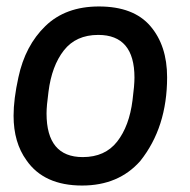

<svg xmlns="http://www.w3.org/2000/svg" viewBox="-20 -562 588 594"><path d="M236 -76Q305 -76 342.5 -124Q380 -172 390 -252Q396 -298 396 -322Q396 -454 284 -454Q215 -454 177.5 -406Q140 -358 130 -278Q124 -234 124 -211Q124 -76 236 -76ZM234 12Q116 12 62 -66Q22 -121 22 -204Q22 -255 37 -323Q58 -421 120.5 -481.5Q183 -542 286 -542Q393 -542 445 -481.5Q497 -421 497 -323Q497 -168 414 -64Q347 12 234 12Z"/></svg>

Font: Tanohe Sans Medium
Style: Italic
Weight: 500
Designer: Village Type and Design LLC & Cristiano Sobral
Foundry: Cooper Hewitt Smithsonian Design Museum
Version: Version 1.00;September 29, 2021;FontCreator 13.0.0.2655 64-b